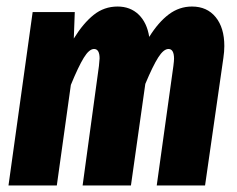

<svg xmlns="http://www.w3.org/2000/svg" viewBox="-20 -568 726 588"><path d="M667 -427Q667 -410 664 -390L608 0H460L511 -366Q513 -382 513 -388Q513 -418 496 -418Q481 -418 464.5 -392Q448 -366 425 -311L381 0H233L283 -366Q285 -384 285 -389Q285 -418 268 -418Q253 -418 236.5 -391Q220 -364 197 -308L154 0H6L80 -531H209L206 -450Q235 -497 267 -522.5Q299 -548 340 -548Q379 -548 404.5 -523.5Q430 -499 437 -455Q465 -500 497 -524Q529 -548 568 -548Q614 -548 640.5 -515.5Q667 -483 667 -427Z"/></svg>

Font: Fira Sans Extra Condensed
Style: Bold Italic
Weight: 700
Width: 3
Italic angle: -8°
Designer: Carrois Corporate & Edenspiekermann AG
Foundry: Carrois Corporate GbR & Edenspiekermann AG
Version: Version 4.203